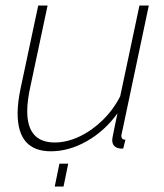

<svg xmlns="http://www.w3.org/2000/svg" viewBox="-20 -540 596 698"><path d="M165 10Q44 10 44 -128Q44 -169 56 -224L119 -520H153L91 -228Q79 -175 79 -136Q79 -22 179 -22Q223 -22 268.5 -43.5Q314 -65 353 -103Q392 -141 417 -190L487 -520H521L427 -75Q425 -66 423 -57Q421 -48 421 -47Q421 -32 436 -32L428 0Q419 1 412 -1Q388 -6 388 -31Q388 -34 389 -40Q390 -46 394 -65.5Q398 -85 407 -128Q361 -64 296 -27Q231 10 165 10ZM179 138 196 55H228L211 138Z"/></svg>

Font: Raleway ExtraLight
Style: Italic
Weight: 200
Italic angle: -12°
Designer: Matt McInerney, Pablo Impallari, Rodrigo Fuenzalida
Foundry: Matt McInerney, Pablo Impallari, Rodrigo Fuenzalida
Version: Version 4.026